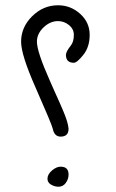

<svg xmlns="http://www.w3.org/2000/svg" viewBox="-20 -680 440 728"><path d="M210 -48Q240 -48 240 -18Q240 -1 229.5 13.5Q219 28 202 28Q187 28 173.5 20Q160 12 160 -2Q160 -19 177 -33.5Q194 -48 210 -48ZM180 -192Q177 -207 114 -350Q60 -472 60 -522Q60 -577 102 -618.5Q144 -660 200 -660Q248 -660 284 -627.5Q320 -595 320 -548Q320 -502 296 -472Q272 -442 260 -442Q230 -442 230 -472Q230 -484 249 -508Q260 -522 260 -548Q260 -570 241.5 -585Q223 -600 200 -600Q170 -600 145 -576Q120 -552 120 -522Q120 -484 169 -374Q175 -360 186.5 -334.5Q198 -309 204.5 -294.5Q211 -280 219 -261Q227 -242 231.5 -228.5Q236 -215 238 -205Q240 -195 240 -192Q240 -162 210 -162Q186 -162 180 -192Z"/></svg>

Font: Pecita
Style: Book
Weight: 400
Width: 7
Version: Version 4.3